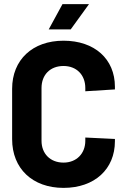

<svg xmlns="http://www.w3.org/2000/svg" viewBox="-20 -906 601 934"><path d="M289 8C440 8 539 -83 539 -219V-230L395 -237V-221C395 -159 352 -115 289 -115C224 -115 182 -159 182 -221V-478C182 -542 224 -585 289 -585C352 -585 395 -542 395 -478V-462L539 -471V-484C539 -619 440 -708 289 -708C138 -708 39 -615 39 -474V-229C39 -86 138 8 289 8ZM217 -763H324L413 -886H284Z"/></svg>

Font: Vanilla Cream Black
Style: Regular
Weight: 900
Designer: Jeremy Tribby, Jinavaṁso
Foundry: Tribby Type
Version: Version 1.422;Glyphs 3.1.2 (3151)